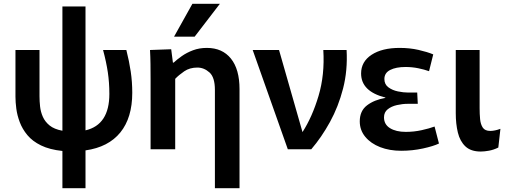

<svg xmlns="http://www.w3.org/2000/svg" viewBox="-20 -782 2678 1006"><path d="M307 204V9Q240 2 195 -20Q150 -42 123.5 -74Q97 -106 83.5 -142Q70 -178 65.5 -212.5Q61 -247 61 -275V-520H187V-277Q187 -252 190 -224Q193 -196 204.5 -170Q216 -144 240 -124.5Q264 -105 307 -97V-748H428V-99Q553 -128 553 -290Q553 -349 545 -403Q537 -457 520 -520H642Q657 -461 665 -407Q673 -353 673 -296Q673 -165 610.5 -88Q548 -11 428 6V204Z M769 -362Q769 -407 768.5 -446Q768 -485 766 -520L877 -524L886 -454H890Q907 -470 932.5 -488Q958 -506 991 -518.5Q1024 -531 1064 -531Q1145 -531 1190 -475Q1235 -419 1235 -315V204H1106V-311Q1106 -377 1077.5 -402.5Q1049 -428 1014 -428Q974 -428 945.5 -408.5Q917 -389 898 -369V0H769ZM892 -590 988 -762H1132L1000 -590Z M1304 -520H1442L1565 -90Q1616 -169 1649 -279.5Q1682 -390 1674 -520H1796Q1802 -413 1777.5 -318Q1753 -223 1709 -143Q1665 -63 1611 0H1488Z M2082 8Q2021 8 1972 -11Q1923 -30 1894 -65Q1865 -100 1865 -146Q1865 -201 1903 -230Q1941 -259 1999 -269V-271Q1872 -303 1872 -397Q1872 -459 1927 -495Q1982 -531 2074 -531Q2127 -531 2173 -520.5Q2219 -510 2250 -497L2228 -409Q2203 -418 2171 -424.5Q2139 -431 2105 -431Q2055 -431 2024.5 -415.5Q1994 -400 1994 -368Q1994 -340 2015 -324.5Q2036 -309 2065 -303Q2094 -297 2120 -297H2166L2169 -238H2116Q2089 -238 2060 -231.5Q2031 -225 2011.5 -209.5Q1992 -194 1992 -167Q1992 -130 2023.5 -110.5Q2055 -91 2106 -91Q2149 -91 2189.5 -100Q2230 -109 2257 -119L2280 -30Q2251 -16 2196 -4Q2141 8 2082 8Z M2591 -9Q2567 3 2542.5 7.5Q2518 12 2499 12Q2447 12 2418.5 -15Q2390 -42 2379 -87.5Q2368 -133 2368 -189V-520H2493V-215Q2493 -185 2495.5 -158Q2498 -131 2509.5 -113.5Q2521 -96 2549 -96Q2572 -96 2602 -107Z"/></svg>

Font: Murecho Medium
Style: Regular
Weight: 500
Designer: Neil Summerour
Foundry: Positype
Version: Version 1.010; ttfautohint (v1.8.3)